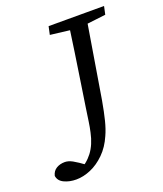

<svg xmlns="http://www.w3.org/2000/svg" viewBox="-148 -698 695 820"><g transform="rotate(-20 199.0 -288.0)"><path d="M-24 -6Q-19 -27 -2.5 -37Q14 -47 36 -47Q52 -47 70.5 -37Q89 -27 126 0L83 8Q121 -9 146.5 -42.5Q172 -76 183 -128Q188 -150 191.5 -174.5Q195 -199 200.5 -236Q206 -273 215 -331Q226 -402 236.5 -473.5Q247 -545 257 -616H338L276 -240Q267 -189 258 -153.5Q249 -118 237 -92Q218 -48 188 -18.5Q158 11 124 25.5Q90 40 58 40Q27 40 3 28.5Q-21 17 -24 -6ZM162 -579 170 -616H422L414 -579L296 -565H278Z"/></g></svg>

Font: Lisu Bosa ExtraLight
Style: Italic
Weight: 200
Italic angle: -19°
Designer: David Morse, Annie Olsen, Victor Gaultney, Frank Grießhammer (Latin)
Foundry: SIL International
Version: Version 2.000